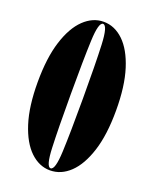

<svg xmlns="http://www.w3.org/2000/svg" viewBox="-136 -789 703 877"><g transform="rotate(20 215.5 -350.0)"><path d="M215 11Q162.5 11 119.2 -30.2Q76 -71.5 50.5 -151.5Q25 -231.5 25 -349Q25 -467 50.5 -547.5Q76 -628 119.2 -669.5Q162.5 -711 215 -711Q268.5 -711 311.8 -669.5Q355 -628 380.5 -547.5Q406 -467 406 -349Q406 -231.5 380.5 -151.5Q355 -71.5 311.8 -30.2Q268.5 11 215 11ZM215 1Q237 1 241 -89.8Q245 -180.5 245 -349Q245 -517.5 241 -609.2Q237 -701 215 -701Q193.5 -701 189.8 -609.2Q186 -517.5 186 -349Q186 -180.5 189.8 -89.8Q193.5 1 215 1Z"/></g></svg>

Font: Imbue 100pt Black
Style: Regular
Weight: 900
Designer: Tyler Finck
Foundry: Etcetera Type Company
Version: Version 1.102; ttfautohint (v1.8.3)